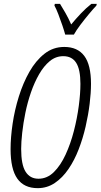

<svg xmlns="http://www.w3.org/2000/svg" viewBox="-20 -968 523 998"><path d="M176 10Q105 10 70 -39.5Q35 -89 35 -193Q35 -253 45.5 -324.5Q56 -396 78 -466.5Q100 -537 133 -595Q166 -653 211 -688.5Q256 -724 314 -724Q383 -724 418 -677.5Q453 -631 453 -532Q453 -486 446 -428.5Q439 -371 425 -310Q411 -249 389 -192Q367 -135 336 -89.5Q305 -44 265 -17Q225 10 176 10ZM180 -39Q225 -39 260 -73.5Q295 -108 321 -164.5Q347 -221 364 -287Q381 -353 389.5 -417.5Q398 -482 398 -532Q398 -607 376 -641.5Q354 -676 309 -676Q270 -676 239 -650.5Q208 -625 183.5 -582.5Q159 -540 141 -488Q123 -436 112 -382Q101 -328 95.5 -278.5Q90 -229 90 -194Q90 -112 113 -75.5Q136 -39 180 -39ZM319 -788Q314 -807 304 -836.5Q294 -866 283 -894.5Q272 -923 263 -939L265 -948H292Q304 -929 320 -901Q336 -873 350 -841Q374 -870 400.5 -898Q427 -926 455 -948H483L481 -939Q464 -921 441.5 -894Q419 -867 397.5 -838.5Q376 -810 364 -788Z"/></svg>

Font: Noto Sans ExtraCondensed Light
Style: Italic
Weight: 300
Width: 2
Italic angle: -12°
Designer: Monotype Design Team
Foundry: Monotype Imaging Inc.
Version: Version 2.013; ttfautohint (v1.8.4.7-5d5b)